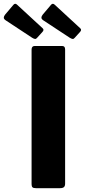

<svg xmlns="http://www.w3.org/2000/svg" viewBox="-95 -982 443 1002"><path d="M229.4 -742Q244.8 -742 244.8 -724.2V-24.1Q244.8 -10.7 238.5 -5.4Q232.2 0 217.8 0H92.2Q78.8 0 74.3 -4.9Q69.8 -9.7 69.8 -20.7V-722.7Q69.8 -742 85.9 -742ZM-25.7 -956.1Q-16.4 -967.6 -6 -957.6L127.4 -834.6Q137.3 -826 125.2 -813.9L99.1 -785.2Q93.6 -778.3 88.1 -778.7Q82.6 -779 72.9 -784.9L-64.7 -875.5Q-75.4 -882.7 -75.2 -890Q-75 -897.4 -68.4 -905.6ZM170.6 -956.1Q179.8 -967.6 190.3 -957.6L323.6 -834.6Q333.6 -826 321.5 -813.9L295.4 -785.2Q289.8 -778.3 284.3 -778.7Q278.9 -779 269.2 -784.9L131.6 -875.5Q120.9 -882.7 121.1 -890Q121.3 -897.4 127.9 -905.6Z"/></svg>

Font: Libre Franklin Thin
Style: Regular
Weight: 100
Designer: Pablo Impallari, Rodrigo Fuenzalida, Nhung Nguyen
Foundry: Impallari Type
Version: Version 3.000